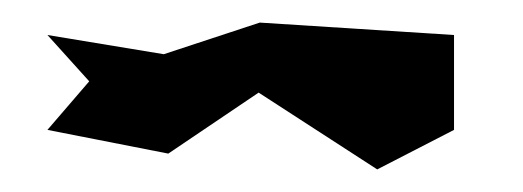

<svg xmlns="http://www.w3.org/2000/svg" viewBox="-20 -547 463 170"><path d="M22 -432 129 -411 209 -465 314 -397 382 -432V-516L210 -527L125 -499L22 -516L59 -475Z"/></svg>

Font: bitstorm
Style: ulcn
Weight: 400
Version: Version 0.2